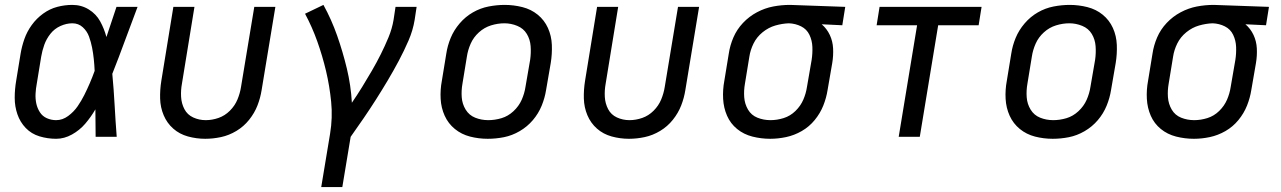

<svg xmlns="http://www.w3.org/2000/svg" viewBox="-20 -558 5224 783"><path d="M209 8Q242 8 273.5 -9.5Q305 -27 328 -54Q351 -81 369 -112Q369 -56 370 0H456Q451 -64 447.5 -128.5Q444 -193 438 -257Q465 -325 490 -393.5Q515 -462 541 -530H455Q435 -470 414 -407Q405 -441 388.5 -471Q372 -501 342 -519.5Q312 -538 275 -538Q244 -538 213.5 -530Q183 -522 156 -502.5Q129 -483 109.5 -456Q90 -429 79.5 -399Q69 -369 64 -339L46 -229Q40 -194 40 -159Q40 -124 51 -92Q62 -60 85 -36Q108 -12 141 -2Q174 8 209 8ZM209 -68Q189 -68 171 -76Q153 -84 142.5 -100.5Q132 -117 128 -136Q124 -155 125 -175.5Q126 -196 130 -217L148 -327Q152 -351 160.5 -375Q169 -399 185.5 -420Q202 -441 226.5 -452Q251 -463 275 -463Q300 -463 317.5 -447Q335 -431 343 -409Q351 -387 355.5 -364Q360 -341 362.5 -317Q365 -293 366 -269Q357 -244 346.5 -219.5Q336 -195 324 -171Q312 -147 296.5 -124.5Q281 -102 258 -85Q235 -68 209 -68Z M817 8Q849 8 881.5 1Q914 -6 944 -24Q974 -42 996 -69.5Q1018 -97 1030 -128Q1042 -159 1047 -191L1103 -530H1017L963 -204Q959 -178 948.5 -152.5Q938 -127 917.5 -106.5Q897 -86 871 -77Q845 -68 819 -68Q792 -68 768 -79Q744 -90 732 -113Q720 -136 718.5 -163Q717 -190 722 -217L773 -530H687L638 -229Q632 -192 633 -156Q634 -120 647.5 -88Q661 -56 686.5 -33.5Q712 -11 746.5 -1.5Q781 8 817 8Z M1290 205H1376L1410 0Q1437 -38 1463 -76Q1489 -114 1513.5 -152.5Q1538 -191 1561.5 -230.5Q1585 -270 1606.5 -310.5Q1628 -351 1646 -392.5Q1664 -434 1671 -477L1679 -530H1593L1585 -477Q1579 -441 1564.5 -406Q1550 -371 1533 -337Q1516 -303 1496.5 -269.5Q1477 -236 1457 -203.5Q1437 -171 1415 -139Q1411 -210 1394.5 -278.5Q1378 -347 1355 -412.5Q1332 -478 1299 -538L1224 -502Q1253 -448 1274 -389Q1295 -330 1309.5 -269Q1324 -208 1330.5 -143Q1337 -78 1326 -12Z M1969 8Q2002 8 2035 1.5Q2068 -5 2099 -23Q2130 -41 2153 -68Q2176 -95 2189 -127Q2202 -159 2207 -191L2226 -301Q2232 -338 2230.5 -375Q2229 -412 2214.5 -444Q2200 -476 2173 -498Q2146 -520 2110.5 -529Q2075 -538 2038 -538Q2006 -538 1972.5 -531.5Q1939 -525 1908.5 -507.5Q1878 -490 1854.5 -462.5Q1831 -435 1818 -403.5Q1805 -372 1800 -339L1782 -229Q1775 -192 1777 -155Q1779 -118 1793.5 -86Q1808 -54 1835 -32Q1862 -10 1897 -1Q1932 8 1969 8ZM1971 -68Q1943 -68 1918 -78Q1893 -88 1879 -111Q1865 -134 1863 -161.5Q1861 -189 1866 -217L1884 -327Q1888 -354 1899.5 -380Q1911 -406 1933 -426Q1955 -446 1982.5 -454.5Q2010 -463 2037 -463Q2064 -463 2089.5 -452.5Q2115 -442 2128.5 -419.5Q2142 -397 2144 -369.5Q2146 -342 2142 -314L2123 -204Q2119 -177 2107.5 -151Q2096 -125 2074 -104.5Q2052 -84 2025 -76Q1998 -68 1971 -68Z M2545 8Q2577 8 2609.5 1Q2642 -6 2672 -24Q2702 -42 2724 -69.5Q2746 -97 2758 -128Q2770 -159 2775 -191L2831 -530H2745L2691 -204Q2687 -178 2676.5 -152.5Q2666 -127 2645.5 -106.5Q2625 -86 2599 -77Q2573 -68 2547 -68Q2520 -68 2496 -79Q2472 -90 2460 -113Q2448 -136 2446.5 -163Q2445 -190 2450 -217L2501 -530H2415L2366 -229Q2360 -192 2361 -156Q2362 -120 2375.5 -88Q2389 -56 2414.5 -33.5Q2440 -11 2474.5 -1.5Q2509 8 2545 8Z M3121 8Q3153 8 3186 1Q3219 -6 3249.5 -23.5Q3280 -41 3302.5 -68.5Q3325 -96 3337.5 -127.5Q3350 -159 3355 -191L3374 -301Q3379 -331 3377.5 -360.5Q3376 -390 3364 -415.5Q3352 -441 3331 -459L3415 -455L3427 -530L3202 -538H3201Q3167 -538 3133 -531.5Q3099 -525 3067 -508Q3035 -491 3010 -464.5Q2985 -438 2971 -405.5Q2957 -373 2952 -339L2934 -229Q2927 -192 2929 -155Q2931 -118 2945 -86Q2959 -54 2986 -32Q3013 -10 3048.5 -1Q3084 8 3121 8ZM3122 -68Q3094 -68 3069 -78Q3044 -88 3030.5 -111Q3017 -134 3015 -161.5Q3013 -189 3018 -217L3036 -327Q3040 -354 3053 -380.5Q3066 -407 3090 -426.5Q3114 -446 3142 -454Q3170 -462 3197 -463Q3224 -462 3247 -450.5Q3270 -439 3281 -416Q3292 -393 3293 -366.5Q3294 -340 3290 -314L3271 -204Q3267 -177 3256 -151.5Q3245 -126 3224 -105.5Q3203 -85 3176 -76.5Q3149 -68 3122 -68Z M3645 0H3731L3806 -455H3971L3983 -530H3567L3555 -455H3720Z M4273 8Q4306 8 4339 1.5Q4372 -5 4403 -23Q4434 -41 4457 -68Q4480 -95 4493 -127Q4506 -159 4511 -191L4530 -301Q4536 -338 4534.5 -375Q4533 -412 4518.5 -444Q4504 -476 4477 -498Q4450 -520 4414.5 -529Q4379 -538 4342 -538Q4310 -538 4276.5 -531.5Q4243 -525 4212.5 -507.5Q4182 -490 4158.5 -462.5Q4135 -435 4122 -403.5Q4109 -372 4104 -339L4086 -229Q4079 -192 4081 -155Q4083 -118 4097.5 -86Q4112 -54 4139 -32Q4166 -10 4201 -1Q4236 8 4273 8ZM4275 -68Q4247 -68 4222 -78Q4197 -88 4183 -111Q4169 -134 4167 -161.5Q4165 -189 4170 -217L4188 -327Q4192 -354 4203.5 -380Q4215 -406 4237 -426Q4259 -446 4286.5 -454.5Q4314 -463 4341 -463Q4368 -463 4393.5 -452.5Q4419 -442 4432.5 -419.5Q4446 -397 4448 -369.5Q4450 -342 4446 -314L4427 -204Q4423 -177 4411.5 -151Q4400 -125 4378 -104.5Q4356 -84 4329 -76Q4302 -68 4275 -68Z M4849 8Q4881 8 4914 1Q4947 -6 4977.5 -23.5Q5008 -41 5030.5 -68.5Q5053 -96 5065.5 -127.5Q5078 -159 5083 -191L5102 -301Q5107 -331 5105.5 -360.5Q5104 -390 5092 -415.5Q5080 -441 5059 -459L5143 -455L5155 -530L4930 -538H4929Q4895 -538 4861 -531.5Q4827 -525 4795 -508Q4763 -491 4738 -464.5Q4713 -438 4699 -405.5Q4685 -373 4680 -339L4662 -229Q4655 -192 4657 -155Q4659 -118 4673 -86Q4687 -54 4714 -32Q4741 -10 4776.5 -1Q4812 8 4849 8ZM4850 -68Q4822 -68 4797 -78Q4772 -88 4758.5 -111Q4745 -134 4743 -161.5Q4741 -189 4746 -217L4764 -327Q4768 -354 4781 -380.5Q4794 -407 4818 -426.5Q4842 -446 4870 -454Q4898 -462 4925 -463Q4952 -462 4975 -450.5Q4998 -439 5009 -416Q5020 -393 5021 -366.5Q5022 -340 5018 -314L4999 -204Q4995 -177 4984 -151.5Q4973 -126 4952 -105.5Q4931 -85 4904 -76.5Q4877 -68 4850 -68Z"/></svg>

Font: Iosevka Sparkle
Style: Italic
Weight: 400
Italic angle: -9°
Designer: Belleve Invis
Foundry: Belleve Invis
Version: Version 4.5.0; ttfautohint (v1.8.3)